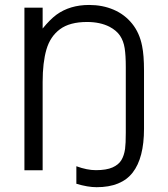

<svg xmlns="http://www.w3.org/2000/svg" viewBox="-20 -698 690 787"><path d="M80.1 -666.5H154.8V-581.1Q185.1 -618.2 211.4 -637.7Q266.6 -677.7 345.2 -677.7Q400.4 -677.7 445.8 -658.2Q491.2 -638.7 521.7 -600.8Q552.2 -563 562.5 -509.3Q570.3 -471.7 570.3 -408.7V-169.9Q570.3 -50.3 523.7 9.5Q477.1 69.3 376 69.3Q339.8 69.3 293 55.2V-16.6Q336.9 -0.5 373 -0.5Q416 -0.5 441.2 -11.7Q466.3 -22.9 477.5 -41.7Q488.8 -60.5 492.7 -87.9Q495.6 -108.4 495.6 -154.3V-422.9Q495.6 -470.7 491 -500.5Q486.3 -530.3 471.9 -551.8Q457.5 -573.2 428.7 -588.4Q390.1 -607.9 336.9 -607.9Q266.1 -607.9 226.1 -578.4Q186 -548.8 170.4 -495.4Q154.8 -441.9 154.8 -362.3V0H80.1Z"/></svg>

Font: NMS Futura Pro Book
Style: Regular
Weight: 400
Designer: Blend3rman
Version: Version 0.1